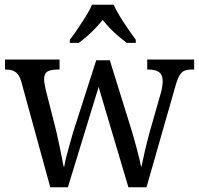

<svg xmlns="http://www.w3.org/2000/svg" viewBox="-20 -786 836 806"><path d="M70 -441Q64 -463 55 -474Q46 -485 34 -489.5Q22 -494 4 -494H1V-536H230V-494H220Q193 -494 179 -485.5Q165 -477 165 -452Q165 -444 167.5 -432Q170 -420 172 -409L215 -240Q221 -216 227 -186.5Q233 -157 238.5 -130.5Q244 -104 247 -87H250Q252 -104 258.5 -128.5Q265 -153 272.5 -180Q280 -207 287 -231L384 -533H441L533 -237Q538 -220 544 -199Q550 -178 555.5 -157Q561 -136 565.5 -117.5Q570 -99 572 -87H574Q579 -112 587.5 -149Q596 -186 609 -234L655 -395Q659 -408 661 -422.5Q663 -437 663 -445Q663 -471 648.5 -482.5Q634 -494 604 -494H598V-536H795V-494H783Q765 -494 753 -488.5Q741 -483 732 -466.5Q723 -450 714 -416L595 0H519L394 -421L265 0H191ZM273 -619Q288 -638 305.5 -664Q323 -690 340 -717Q357 -744 366 -766H457Q467 -744 483.5 -717Q500 -690 518 -664Q536 -638 550 -619V-606H512Q495 -619 476.5 -634.5Q458 -650 441.5 -667.5Q425 -685 411 -702Q397 -685 380.5 -667.5Q364 -650 346 -634.5Q328 -619 311 -606H273Z"/></svg>

Font: Noto Serif SemiCondensed
Style: Regular
Weight: 400
Width: 4
Designer: Monotype Design Team
Foundry: Monotype Imaging Inc.
Version: Version 2.013